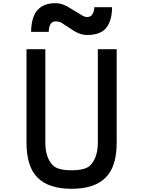

<svg xmlns="http://www.w3.org/2000/svg" viewBox="-20 -1186 905 1214"><path d="M176.8 -984.4H288.1Q288.1 -1006.8 295.9 -1027.3Q307.6 -1050.8 329.1 -1050.8Q361.3 -1050.8 377.9 -1036.1L448.2 -990.2Q490.2 -964.8 530.3 -964.8Q604.5 -964.8 641.6 -999Q688.5 -1044.9 688.5 -1140.6H576.2Q576.2 -1116.2 565.4 -1097.7Q553.7 -1078.1 530.3 -1078.1Q511.7 -1078.1 481.4 -1099.6L422.9 -1134.8Q377 -1166 329.1 -1166Q248 -1166 208 -1111.3Q176.8 -1062.5 176.8 -984.4ZM147.5 -875V-285.2Q147.5 -133.8 215.8 -64.5Q286.1 7.8 432.6 7.8Q579.1 7.8 649.4 -64.5Q717.8 -133.8 717.8 -285.2V-875H598.6V-285.2Q598.6 -191.4 552.7 -142.6Q522.5 -109.4 432.6 -109.4Q342.8 -109.4 312.5 -142.6Q266.6 -191.4 266.6 -285.2V-875Z"/></svg>

Font: OCR-B
Style: Regular
Weight: 400
Version: 1.1